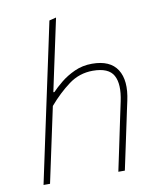

<svg xmlns="http://www.w3.org/2000/svg" viewBox="-83 -805 728 872"><g transform="rotate(-10 281.0 -369.5)"><path d="M47 0Q59 -56.5 70.2 -108.8Q81.5 -161 94 -220.5L152.5 -494Q166 -557.5 178.8 -617Q191.5 -676.5 203 -731L235 -739Q209.5 -619.5 182.5 -494L164 -407H169Q186 -425 213.8 -447.8Q241.5 -470.5 278.2 -487.2Q315 -504 359 -504Q442.5 -504 475.2 -452.8Q508 -401.5 488 -310Q483.5 -289.5 479.2 -269.5Q475 -249.5 469 -221Q456 -159.5 445 -108Q434 -56.5 422 0H392Q404 -57 415 -108.8Q426 -160.5 438.5 -221L458 -313Q474.5 -390.5 452.2 -431.2Q430 -472 357 -472Q295 -472 245.5 -435.2Q196 -398.5 151 -346L124 -220Q111.5 -160.5 100.2 -108.5Q89 -56.5 77 0Z"/></g></svg>

Font: Commissioner Thin
Style: Italic
Weight: 100
Italic angle: -12°
Designer: Kostas Bartsokas
Foundry: Kostas Bartsokas
Version: Version 1.000; ttfautohint (v1.8.3)